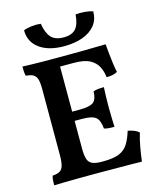

<svg xmlns="http://www.w3.org/2000/svg" viewBox="-129 -973 873 1065"><g transform="rotate(-15 307.5 -440.5)"><path d="M48 -679Q66 -678 92.5 -677.5Q119 -677 148.5 -676.5Q178 -676 205 -676Q232 -676 250 -676V-155Q250 -115 257 -93.5Q264 -72 283 -63.5Q302 -55 337 -55L323 0Q295 0 256 0Q217 0 176 0.5Q135 1 100.5 1.5Q66 2 48 3Q48 -14 49 -27.5Q50 -41 54 -51Q81 -53 95.5 -61.5Q110 -70 116 -91.5Q122 -113 122 -154V-530Q122 -568 116 -587Q110 -606 95.5 -614.5Q81 -623 53 -625Q50 -635 49 -650.5Q48 -666 48 -679ZM520 -184Q541 -180 557 -173.5Q573 -167 583 -157Q572 -123 564.5 -80.5Q557 -38 552 2Q530 1 493 1Q456 1 412 0.5Q368 0 323 0L337 -55H346Q406 -55 438.5 -69Q471 -83 489 -112Q507 -141 520 -184ZM455 -452Q454 -428 453 -399.5Q452 -371 452 -341Q452 -310 453 -279Q454 -248 455 -224Q437 -224 423 -225Q409 -226 396 -230Q392 -279 370.5 -296Q349 -313 293 -313H226V-366H293Q351 -366 372 -382Q393 -398 394 -444Q408 -449 423.5 -450.5Q439 -452 455 -452ZM526 -679Q528 -656 531 -625.5Q534 -595 538 -566Q542 -537 547 -515Q536 -508 520.5 -504.5Q505 -501 484 -501Q481 -533 467 -561.5Q453 -590 421 -607.5Q389 -625 329 -625H221L247 -676Q324 -676 379 -676.5Q434 -677 470 -678Q506 -679 526 -679ZM302 -728Q213 -728 161 -766Q109 -804 109 -871Q129 -879 156 -882Q183 -885 208 -882Q217 -827 240.5 -801.5Q264 -776 312 -776Q360 -776 382 -801.5Q404 -827 408 -882Q432 -885 460 -882.5Q488 -880 507 -873Q507 -827 481.5 -794.5Q456 -762 410 -745Q364 -728 302 -728Z"/></g></svg>

Font: Vollkorn SemiBold
Style: Regular
Weight: 600
Designer: Friedrich Althausen
Foundry: Friedrich Althausen
Version: Version 5.000